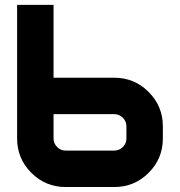

<svg xmlns="http://www.w3.org/2000/svg" viewBox="-20 -752 724 772"><path d="M195.3 -439.5H439.5Q520.5 -439.5 577.6 -382.3Q634.8 -325.2 634.8 -244.1V-195.3Q634.8 -114.3 577.6 -57.1Q520.5 0 439.5 0H244.1Q163.1 0 106 -57.1Q48.8 -114.3 48.8 -195.3V-732.4H195.3ZM195.3 -293V-195.3Q195.3 -175.3 209.7 -160.9Q224.1 -146.5 244.1 -146.5H439.5Q459.5 -146.5 473.9 -160.9Q488.3 -175.3 488.3 -195.3V-244.1Q488.3 -264.2 473.9 -278.6Q459.5 -293 439.5 -293Z"/></svg>

Font: Audex
Style: Regular
Weight: 400
Designer: GGBotNet
Foundry: GGBotNet
Version: 1.00